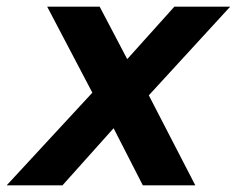

<svg xmlns="http://www.w3.org/2000/svg" viewBox="-61 -558 713 578"><path d="M-41 0 217 -279 81 -538H239L322 -380L464 -538H632L387 -271L527 0H369L281 -172L127 0Z"/></svg>

Font: Geist Mono ExtraBold
Style: Italic
Weight: 800
Italic angle: -12°
Monospace: yes
Designer: Basement.studio, Andrés Briganti, Mateo Zaragoza
Foundry: Basement.studio, Vercel, Andrés Briganti, Guido Ferreyra, Mateo Zaragoza
Version: Version 1.500; ttfautohint (v1.8.4.7-5d5b)